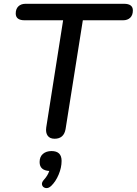

<svg xmlns="http://www.w3.org/2000/svg" viewBox="-20 -725 721 1013"><path d="M268 7Q243 7 231.5 -9Q220 -25 224 -53L313 -618H110Q63 -618 63 -654Q63 -678 77 -691.5Q91 -705 115 -705H634Q681 -705 681 -670Q681 -645 667 -631.5Q653 -618 629 -618H417L326 -44Q317 7 268 7ZM250 256Q235 270 220.5 267Q206 264 202 251Q198 238 213 222Q232 201 240 177Q189 174 189 130Q189 102 206.5 87Q224 72 252 72Q305 72 305 124Q305 159 289.5 196Q274 233 250 256Z"/></svg>

Font: Nunito SemiBold
Style: Italic
Weight: 600
Italic angle: -9°
Designer: Vernon Adams
Foundry: Vernon Adams
Version: Version 3.601; ttfautohint (v1.8.2.53-6de2)